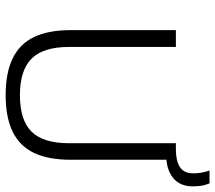

<svg xmlns="http://www.w3.org/2000/svg" viewBox="-61 -693 761 679"><g transform="rotate(90 319.5 -353.5)"><path d="M316.5 7Q237.5 7 186.5 -17.8Q135.5 -42.5 111 -93.2Q86.5 -144 86.5 -223.5V-595H146V-217Q146 -126.5 187 -85Q228 -43.5 316.5 -43.5Q405.5 -43.5 446 -85Q486.5 -126.5 486.5 -217V-595H509Q548.5 -595 570.8 -609.2Q593 -623.5 593 -657Q593 -673 590.5 -686.2Q588 -699.5 583 -714H628.5Q634.5 -699.5 636.8 -686Q639 -672.5 639 -655Q639 -613 613.8 -589.2Q588.5 -565.5 545 -561.5V-223.5Q545 -144 520.8 -93.2Q496.5 -42.5 445.8 -17.8Q395 7 316.5 7Z"/></g></svg>

Font: Encode Sans SC Light
Style: Regular
Weight: 300
Version: Version 3.002